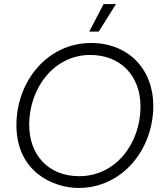

<svg xmlns="http://www.w3.org/2000/svg" viewBox="-20 -920 806 947"><path d="M368 7C583 7 736 -182 736 -398C736 -580 612 -708 429 -708C215 -708 61 -520 61 -303C61 -71 244 7 368 7ZM371 -51C221 -51 124 -153 124 -305C124 -484 245 -649 425 -649C573 -649 673 -548 673 -394C673 -214 552 -51 371 -51ZM552 -900H491L420 -764H467Z"/></svg>

Font: Fixel Display 20240404 Light
Style: Italic
Weight: 300
Italic angle: -10°
Designer: AlfaBravo + MacPaw
Foundry: Kyrylo Tkachov, Marchela Mozhyna, Serhii Makarenko, Maria Weinstein, Zakhar Kryvoshyya
Version: Version 1.211;Glyphs 3.2 (3225)